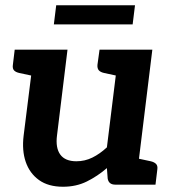

<svg xmlns="http://www.w3.org/2000/svg" viewBox="-20 -703 660 731"><path d="M220 8Q164 8 128.5 -17.5Q93 -43 78 -86.5Q63 -130 70 -187L111 -514H237L197 -187Q191 -140 209.5 -114.5Q228 -89 271 -89Q303 -89 331.5 -103Q360 -117 387 -142L433 -514H560L497 0H419Q394 0 390 -23L387 -63Q351 -32 310.5 -12Q270 8 220 8ZM473 0 498 -101 554 -89Q567 -86 574 -79Q581 -72 579 -58L572 0ZM135 -514 110 -413 54 -425Q40 -428 33.5 -435Q27 -442 29 -456L36 -514ZM458 -514 433 -413 377 -425Q363 -428 356.5 -435Q350 -442 351 -456L359 -514ZM185 -610 194 -683H494L485 -610Z"/></svg>

Font: Aleo
Style: Bold Italic
Weight: 700
Italic angle: -7°
Version: Version 2.001;gftools[0.9.29]